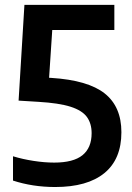

<svg xmlns="http://www.w3.org/2000/svg" viewBox="-20 -760 542 790"><path d="M207 9.5Q161 9.5 117 2.8Q73 -4 33.5 -17V-117Q73 -105 118 -98Q163 -91 203 -91Q282 -91 319.5 -121.5Q357 -152 357 -212Q357 -252 337.5 -278.8Q318 -305.5 270.5 -320.8Q223 -336 138 -341L56.5 -346L80.5 -740H450.5V-636.5H195L182 -440L191 -439.5Q342 -430 410.8 -375.5Q479.5 -321 479.5 -216Q479.5 -105 409.5 -47.8Q339.5 9.5 207 9.5Z"/></svg>

Font: Encode Sans SemiCondensed SemiCondensed SemiBold
Style: Regular
Weight: 600
Width: 4
Designer: Multiple Designers
Foundry: Impallari Type
Version: Version 3.000; ttfautohint (v1.8.3) -l 8 -r 50 -G 200 -x 14 